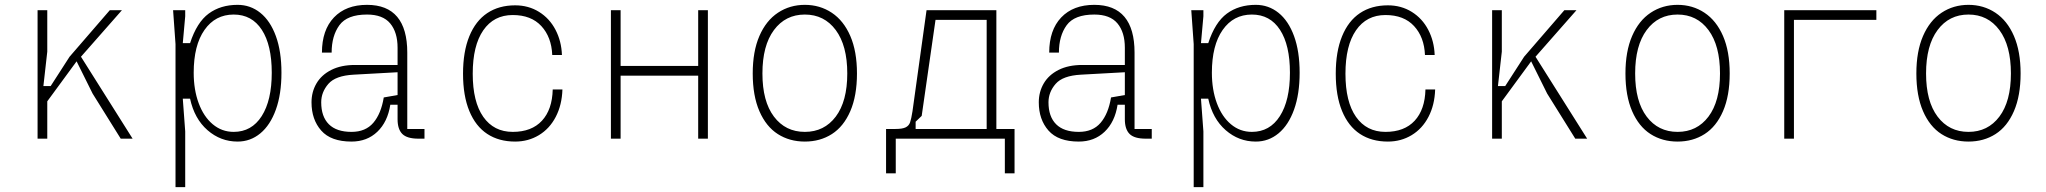

<svg xmlns="http://www.w3.org/2000/svg" viewBox="-20 -572 8440 792"><path d="M175 -530V-359L159 -217H189L267 -338L433 -530H483L314 -338L527 0H478L362 -186L296 -319L175 -154V0H135V-530Z M704 -390 694 -530H744V-505L734 -394H764Q792 -480 841 -516Q890 -552 960 -552Q1013 -552 1054 -519Q1095 -486 1118 -423Q1141 -360 1141 -272Q1141 -184 1118 -120Q1095 -56 1054 -22Q1013 12 960 12Q890 12 836 -35Q782 -82 764 -165H734L744 -30V200H704ZM779 -272Q779 -202 799.5 -146.5Q820 -91 857.5 -59.5Q895 -28 944 -28Q1018 -28 1059.5 -93Q1101 -158 1101 -272Q1101 -386 1060 -449Q1019 -512 944 -512Q868 -512 823.5 -448.5Q779 -385 779 -272Z M1731 0H1706Q1659 0 1639.5 -19.5Q1620 -39 1620 -80V-140H1590Q1579 -69 1536.5 -28.5Q1494 12 1430 12Q1345 12 1305 -33.5Q1265 -79 1265 -150Q1265 -193 1285.5 -228Q1306 -263 1346.5 -283.5Q1387 -304 1444 -304H1620V-375Q1620 -439 1589.5 -475.5Q1559 -512 1494 -512Q1412 -512 1380 -468Q1348 -424 1348 -355H1308Q1308 -448 1357.5 -500Q1407 -552 1494 -552Q1577 -552 1618.5 -502.5Q1660 -453 1660 -355V-40H1731ZM1563 -170 1620 -180V-274L1439 -264Q1364 -260 1334.5 -226Q1305 -192 1305 -150Q1305 -91 1336.5 -59.5Q1368 -28 1430 -28Q1488 -28 1520 -65.5Q1552 -103 1563 -170Z M2105 -550Q2160 -550 2203.5 -523Q2247 -496 2271.5 -449Q2296 -402 2298 -345H2258Q2255 -419 2213 -464.5Q2171 -510 2095 -510Q2017 -510 1973.5 -447Q1930 -384 1930 -268Q1930 -152 1973.5 -90Q2017 -28 2095 -28Q2173 -28 2215.5 -74Q2258 -120 2260 -203H2300Q2298 -139 2272.5 -90Q2247 -41 2203 -14.5Q2159 12 2105 12Q2038 12 1990 -19.5Q1942 -51 1916 -114Q1890 -177 1890 -268Q1890 -359 1916 -422.5Q1942 -486 1990 -518Q2038 -550 2105 -550Z M2540 -260V0H2500V-530H2540V-300H2860V-530H2900V0H2860V-260Z M3300 -512Q3220 -512 3172.5 -448Q3125 -384 3125 -269Q3125 -154 3172.5 -91Q3220 -28 3300 -28Q3380 -28 3427.5 -91Q3475 -154 3475 -269Q3475 -384 3427.5 -448Q3380 -512 3300 -512ZM3300 -552Q3362 -552 3411 -519.5Q3460 -487 3487.5 -423.5Q3515 -360 3515 -269Q3515 -177 3487.5 -113.5Q3460 -50 3411.5 -19Q3363 12 3300 12Q3237 12 3188.5 -19Q3140 -50 3112.5 -113.5Q3085 -177 3085 -269Q3085 -360 3112.5 -423.5Q3140 -487 3189 -519.5Q3238 -552 3300 -552Z M3635 143V-40H3674Q3702 -40 3715.5 -46.5Q3729 -53 3734 -67Q3739 -81 3744 -113L3802 -530H4090V-40H4165V143H4125V0H3675V143ZM4050 -40V-490H3839L3782 -94L3757 -70V-40Z M4731 0H4706Q4659 0 4639.5 -19.5Q4620 -39 4620 -80V-140H4590Q4579 -69 4536.5 -28.5Q4494 12 4430 12Q4345 12 4305 -33.5Q4265 -79 4265 -150Q4265 -193 4285.5 -228Q4306 -263 4346.5 -283.5Q4387 -304 4444 -304H4620V-375Q4620 -439 4589.5 -475.5Q4559 -512 4494 -512Q4412 -512 4380 -468Q4348 -424 4348 -355H4308Q4308 -448 4357.5 -500Q4407 -552 4494 -552Q4577 -552 4618.5 -502.5Q4660 -453 4660 -355V-40H4731ZM4563 -170 4620 -180V-274L4439 -264Q4364 -260 4334.5 -226Q4305 -192 4305 -150Q4305 -91 4336.5 -59.5Q4368 -28 4430 -28Q4488 -28 4520 -65.5Q4552 -103 4563 -170Z M4904 -390 4894 -530H4944V-505L4934 -394H4964Q4992 -480 5041 -516Q5090 -552 5160 -552Q5213 -552 5254 -519Q5295 -486 5318 -423Q5341 -360 5341 -272Q5341 -184 5318 -120Q5295 -56 5254 -22Q5213 12 5160 12Q5090 12 5036 -35Q4982 -82 4964 -165H4934L4944 -30V200H4904ZM4979 -272Q4979 -202 4999.5 -146.5Q5020 -91 5057.5 -59.5Q5095 -28 5144 -28Q5218 -28 5259.5 -93Q5301 -158 5301 -272Q5301 -386 5260 -449Q5219 -512 5144 -512Q5068 -512 5023.5 -448.5Q4979 -385 4979 -272Z M5705 -550Q5760 -550 5803.5 -523Q5847 -496 5871.5 -449Q5896 -402 5898 -345H5858Q5855 -419 5813 -464.5Q5771 -510 5695 -510Q5617 -510 5573.5 -447Q5530 -384 5530 -268Q5530 -152 5573.5 -90Q5617 -28 5695 -28Q5773 -28 5815.5 -74Q5858 -120 5860 -203H5900Q5898 -139 5872.5 -90Q5847 -41 5803 -14.5Q5759 12 5705 12Q5638 12 5590 -19.5Q5542 -51 5516 -114Q5490 -177 5490 -268Q5490 -359 5516 -422.5Q5542 -486 5590 -518Q5638 -550 5705 -550Z M6175 -530V-359L6159 -217H6189L6267 -338L6433 -530H6483L6314 -338L6527 0H6478L6362 -186L6296 -319L6175 -154V0H6135V-530Z M6900 -512Q6820 -512 6772.5 -448Q6725 -384 6725 -269Q6725 -154 6772.5 -91Q6820 -28 6900 -28Q6980 -28 7027.5 -91Q7075 -154 7075 -269Q7075 -384 7027.5 -448Q6980 -512 6900 -512ZM6900 -552Q6962 -552 7011 -519.5Q7060 -487 7087.5 -423.5Q7115 -360 7115 -269Q7115 -177 7087.5 -113.5Q7060 -50 7011.5 -19Q6963 12 6900 12Q6837 12 6788.5 -19Q6740 -50 6712.5 -113.5Q6685 -177 6685 -269Q6685 -360 6712.5 -423.5Q6740 -487 6789 -519.5Q6838 -552 6900 -552Z M7340 -530H7720V-490H7380V0H7340Z M8100 -512Q8020 -512 7972.5 -448Q7925 -384 7925 -269Q7925 -154 7972.5 -91Q8020 -28 8100 -28Q8180 -28 8227.5 -91Q8275 -154 8275 -269Q8275 -384 8227.5 -448Q8180 -512 8100 -512ZM8100 -552Q8162 -552 8211 -519.5Q8260 -487 8287.5 -423.5Q8315 -360 8315 -269Q8315 -177 8287.5 -113.5Q8260 -50 8211.5 -19Q8163 12 8100 12Q8037 12 7988.5 -19Q7940 -50 7912.5 -113.5Q7885 -177 7885 -269Q7885 -360 7912.5 -423.5Q7940 -487 7989 -519.5Q8038 -552 8100 -552Z"/></svg>

Font: Fliege Mono Thin
Style: Regular
Weight: 100
Version: Version 0.020;Glyphs 3.3 (3306)